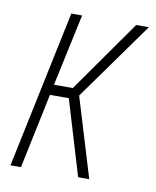

<svg xmlns="http://www.w3.org/2000/svg" viewBox="-65 -561 497 612"><g transform="rotate(10 184.0 -255.0)"><path d="M10 0 117 -510H152L102 -277H163L327 -510H368L187 -257L265 0H229L156 -243H95L44 0Z"/></g></svg>

Font: Saira Condensed Thin
Style: Italic
Weight: 250
Width: 3
Italic angle: -12°
Designer: Hector Gatti with collaboration of the Omnibus-Type team
Foundry: Omnibus-Type
Version: Version 1.101